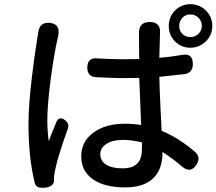

<svg xmlns="http://www.w3.org/2000/svg" viewBox="-20 -858 1034 917"><path d="M165 37Q150 32 146 16Q116 -106 116 -267Q116 -355 133 -495Q143 -581 158 -674V-676Q160 -691 162 -699Q167 -753 217 -749Q272 -744 257 -682Q256 -677 254 -669Q239 -603 223 -487Q206 -357 206 -285Q206 -233 213 -183Q220 -205 239 -250Q246 -267 249 -275Q263 -306 292 -283Q312 -267 304 -243Q256 -111 243 -45Q237 -17 238 -1Q238 0 238 1Q239 17 227.5 26.5Q216 36 198 38Q175 40 165 37ZM577 37Q479 37 423.5 -2Q368 -41 368 -111Q368 -180 423 -222Q481 -267 575 -267Q617 -267 654 -261Q654 -271 653 -291Q647 -422 645 -486Q617 -485 563 -485Q524 -485 447 -489Q444 -489 442 -489Q397 -491 397 -535Q397 -584 445 -579Q523 -575 564 -575Q617 -575 645 -576Q645 -605 644 -653Q644 -681 644 -691Q644 -692 644 -693Q640 -753 695 -753Q750 -753 744 -695Q744 -694 744 -693Q743 -663 741 -582Q794 -586 851 -596Q901 -605 901 -552Q901 -510 861 -504Q819 -499 741 -491Q742 -428 748 -313Q751 -258 752 -233Q832 -201 912 -132Q941 -107 918 -71Q889 -27 848 -64Q801 -104 756 -132V-129Q756 -54 717 -12Q672 37 577 37ZM564 -54Q617 -54 638 -80Q658 -101 658 -151V-178Q607 -190 567 -190Q519 -190 489 -171Q459 -152 459 -122Q459 -89 488 -71Q516 -54 564 -54ZM889 -630Q846 -630 816 -660Q786 -690 786 -734Q786 -778 816 -808Q846 -838 889 -838Q933 -838 963.5 -807.5Q994 -777 994 -734Q994 -691 963 -660Q931 -630 889 -630ZM889 -681Q912 -681 928 -696.5Q944 -712 944 -734.5Q944 -757 928 -773Q912 -789 889 -789Q866 -789 851 -773Q836 -757 836 -734Q836 -711 851 -696Q866 -681 889 -681Z"/></svg>

Font: GenSenRounded TW M
Style: Regular
Weight: 500
Version: Version 1.501;PS 1;hotconv 16.6.51;makeotf.lib2.5.65220